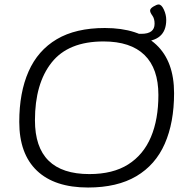

<svg xmlns="http://www.w3.org/2000/svg" viewBox="-20 -831 844 857"><path d="M373 6Q224 6 145 -69Q66 -144 66 -287Q66 -418 107.5 -512Q149 -606 233.5 -656Q318 -706 448 -706Q598 -706 677.5 -631.5Q757 -557 757 -415Q757 -284 715.5 -189.5Q674 -95 588.5 -44.5Q503 6 373 6ZM379 -54Q484 -54 552 -97Q620 -140 653.5 -219Q687 -298 687 -407Q687 -525 625 -585.5Q563 -646 442 -646Q285 -646 210.5 -552Q136 -458 136 -294Q136 -54 379 -54ZM567 -645 571 -680H611Q670 -680 670 -725Q670 -748 660 -761.5Q650 -775 650 -784Q650 -793 665 -802Q680 -811 688 -811Q701 -811 711.5 -788Q722 -765 722 -742Q722 -645 608 -645Z"/></svg>

Font: Asap Semi Expanded Semi Expanded Light
Style: Italic
Weight: 300
Width: 6
Italic angle: -6°
Designer: Pablo Cosgaya
Foundry: Omnibus-Type
Version: Version 3.001; ttfautohint (v1.8.4.7-5d5b)